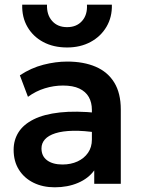

<svg xmlns="http://www.w3.org/2000/svg" viewBox="-20 -782 602 817"><path d="M213 15Q162 15 122.5 -4.5Q83 -24 60.5 -59.8Q38 -95.5 38 -144.5Q38 -186.5 59 -219.5Q80 -252.5 123.5 -274.2Q167 -296 234.8 -303.5Q302.5 -311 395.5 -301.5L397.5 -217Q336.5 -226.5 291 -225.5Q245.5 -224.5 215.8 -215Q186 -205.5 171.2 -189Q156.5 -172.5 156.5 -150.5Q156.5 -117.5 180.5 -99.8Q204.5 -82 246 -82Q281.5 -82 309.8 -95Q338 -108 354.5 -131.8Q371 -155.5 371 -188V-314.5Q371 -346 357.8 -369.2Q344.5 -392.5 317.5 -405.2Q290.5 -418 248 -418Q209 -418 170.8 -406.2Q132.5 -394.5 99 -370L64.5 -461.5Q112 -493 164.5 -506.5Q217 -520 266 -520Q336 -520 387.2 -498Q438.5 -476 466.2 -430.8Q494 -385.5 494 -316V0H381V-57Q356 -22.5 312 -3.8Q268 15 213 15ZM265.5 -580Q207.5 -580 164 -603.2Q120.5 -626.5 96.8 -667.5Q73 -708.5 74.5 -762H180Q178.5 -719 201.8 -692.8Q225 -666.5 265.5 -666.5Q306 -666.5 329.2 -692.8Q352.5 -719 350 -762H456Q457.5 -709.5 433.2 -668.2Q409 -627 365.5 -603.5Q322 -580 265.5 -580Z"/></svg>

Font: Geologica Medium
Style: Regular
Weight: 500
Designer: Sindre Bremnes, Frode Helland
Foundry: Monokrom Skriftforlag AS
Version: Version 1.010;gftools[0.9.28]